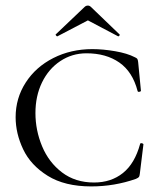

<svg xmlns="http://www.w3.org/2000/svg" viewBox="-20 -656 578 688"><path d="M463 -451Q470 -448 472 -445Q474 -442 475 -434L485 -331Q485 -328 479.5 -327Q474 -326 473 -330Q455 -399 407.5 -432Q360 -465 290 -465Q238 -465 196 -437Q154 -409 130.5 -360.5Q107 -312 107 -251Q107 -189 131 -131.5Q155 -74 202.5 -38Q250 -2 317 -2Q378 -2 420.5 -36Q463 -70 482 -140Q482 -143 487 -143Q489 -143 491.5 -141.5Q494 -140 494 -139L481 -33Q480 -25 478 -22Q476 -19 467 -15Q390 12 307 12Q212 12 151 -26Q90 -64 63 -121Q36 -178 36 -236Q36 -304 72 -360Q108 -416 171 -448Q234 -480 311 -480Q349 -480 392.5 -472.5Q436 -465 463 -451ZM295 -636Q301 -636 306 -631L408 -533Q409 -533 409 -531Q409 -529 406.5 -527Q404 -525 403 -526L295 -583L186 -526Q184 -525 181 -528.5Q178 -532 180 -533L283 -631Q288 -636 295 -636Z"/></svg>

Font: Cormorant Unicase
Style: Regular
Weight: 400
Designer: Christian Thalmann (Catharsis Fonts)
Foundry: Catharsis Fonts
Version: Version 4.000